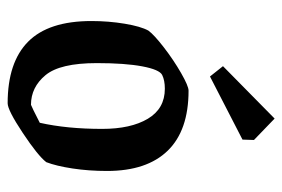

<svg xmlns="http://www.w3.org/2000/svg" viewBox="-138 -590 738 502"><g transform="rotate(90 231.0 -339.0)"><path d="M35 -209Q35 -254 42 -296Q49 -338 60 -358Q71 -373 104 -398.5Q137 -424 171 -443.5Q205 -463 217 -463Q321 -463 374 -408.5Q427 -354 427 -250Q427 -202 420.5 -159.5Q414 -117 404 -91Q387 -69 327.5 -29.5Q268 10 250 10Q143 10 89 -43.5Q35 -97 35 -209ZM301 -74Q317 -145 317 -237Q317 -312 290.5 -356.5Q264 -401 212 -401Q190 -401 176 -394Q162 -387 153.5 -342Q145 -297 145 -223Q145 -127 176.5 -89Q208 -51 254 -51Q260 -53 301 -74ZM153 -553 290 -688 346 -634 345 -604 180 -519Z"/></g></svg>

Font: Grenze Medium
Style: Regular
Weight: 500
Designer: Renata Polastri
Foundry: Omnibus-Type
Version: Version 1.002; ttfautohint (v1.8)